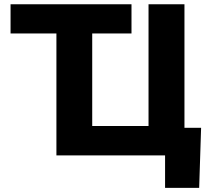

<svg xmlns="http://www.w3.org/2000/svg" viewBox="-20 -748 1005 924"><path d="M30.8 -586.9V-727.5H612.8V-586.9ZM867.7 0H251.5V-727.5H423.8V-141.6H694.8V-727.5H867.7ZM774.4 156.2V0H730V-132.8H947.8L938.5 156.2Z"/></svg>

Font: Inter 16pt ExtraBold
Style: Regular
Weight: 800
Version: Version 4.001;git-66647c0bb